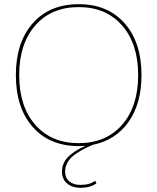

<svg xmlns="http://www.w3.org/2000/svg" viewBox="-20 -690 754 920"><path d="M424 4Q350 36 321 65.5Q292 95 292 132Q292 163 312.5 179.5Q333 196 365 196Q411 196 436 176L442 189Q411 210 365 210Q327 210 302 189.5Q277 169 277 132Q277 95 303 65.5Q329 36 389 9Q379 10 357 10Q218 10 137 -81.5Q56 -173 56 -330Q56 -487 137 -578.5Q218 -670 357 -670Q496 -670 577 -578.5Q658 -487 658 -330Q658 -194 596 -106Q534 -18 424 4ZM149 -568Q72 -480 72 -330Q72 -180 149 -92Q226 -4 357 -4Q488 -4 565 -92Q642 -180 642 -330Q642 -480 565 -568Q488 -656 357 -656Q226 -656 149 -568Z"/></svg>

Font: Elaine Sans Thin
Style: Regular
Weight: 250
Designer: Wei Huang
Foundry: Wei Huang
Version: Version 2.001;December 24, 2019;FontCreator 12.0.0.2547 64-b